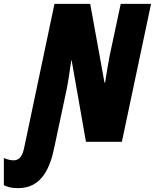

<svg xmlns="http://www.w3.org/2000/svg" viewBox="-136 -734 802 994"><path d="M-41 240C79 240 124 136 146 25L209 -271C216 -305 224 -359 233 -421H235L309 0H495L646 -714H489L432 -447C425 -412 416 -359 408 -306H405L331 -714H146L-9 22C-18 71 -33 96 -66 96C-77 96 -97 93 -116 84V225C-97 233 -82 240 -41 240Z"/></svg>

Font: Noto Sans ExtraCondensed Black
Style: Italic
Weight: 900
Width: 2
Italic angle: -12°
Designer: Monotype Design Team
Foundry: Monotype Imaging Inc.
Version: Version 2.013